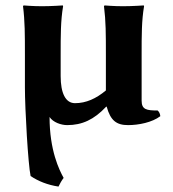

<svg xmlns="http://www.w3.org/2000/svg" viewBox="-20 -452 638 709"><path d="M204 -248C204 -323 204 -376 213 -429L212 -432C212 -432 170 -429 135 -429C101 -429 67 -432 67 -432L65 -429C72 -373 72 -325 72 -249V-130C72 -47 84 157 93 198C121 217 156 231 196 237C201 227 207 215 215 205C199 176 163 104 163 -20C176 0 206 10 228 10C283 10 327 -10 372 -58H374C388 -7 410 10 453 10C492 10 542 0 572 -23C571 -32 568 -39 562 -44C522 -44 503 -47 503 -80V-249C503 -324 503 -376 512 -429L511 -432C511 -432 469 -429 434 -429C400 -429 366 -432 366 -432L364 -429C371 -373 371 -326 371 -250V-118C335 -88 298 -71 257 -71C222 -71 204 -108 204 -171Z"/></svg>

Font: Libertinus Sans
Style: Bold
Weight: 700
Designer: Philipp H. Poll, Khaled Hosny
Foundry: Caleb Maclennan
Version: Version 7.050;RELEASE